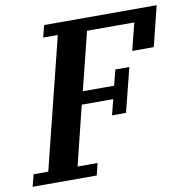

<svg xmlns="http://www.w3.org/2000/svg" viewBox="-109 -775 839 852"><g transform="rotate(-10 311.0 -349.0)"><path d="M-16 -54H50L197 -644H131L145 -698H652L607 -517H510L541 -640H328L263 -379H404L422 -449H485L435 -251H372L390 -321H248L182 -54H272L259 0H-30Z"/></g></svg>

Font: IBM Plex Serif SemiBold
Style: Italic
Weight: 600
Italic angle: -14°
Designer: Mike Abbink, Paul van der Laan, Pieter van Rosmalen
Foundry: Bold Monday
Version: Version 2.5